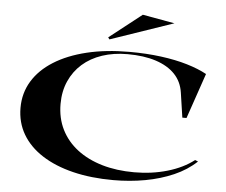

<svg xmlns="http://www.w3.org/2000/svg" viewBox="-61 -1012 1289 1097"><g transform="rotate(5 583.5 -463.0)"><path d="M1101 -133Q1047 -82 972.5 -49.5Q898 -17 810.5 -1Q723 15 628 15Q500 15 396 -10.5Q292 -36 217.5 -84Q143 -132 103.5 -199.5Q64 -267 64 -351Q64 -435 105.5 -503.5Q147 -572 225 -621Q303 -670 412 -696.5Q521 -723 657 -723Q754 -723 838 -712Q922 -701 989 -681Q1056 -661 1103 -635L1014 -375H990L969 -517Q960 -579 919.5 -621.5Q879 -664 810 -686.5Q741 -709 647 -709Q567 -709 501.5 -687Q436 -665 389 -623.5Q342 -582 316 -523.5Q290 -465 290 -393Q290 -311 322.5 -246Q355 -181 415 -135Q475 -89 558 -64.5Q641 -40 743 -40Q844 -40 933 -66Q1022 -92 1084 -140ZM536 -784 528 -795 714 -941 898 -908Z"/></g></svg>

Font: Kalnia Expanded
Style: Regular
Weight: 400
Width: 7
Designer: Frida Medrano
Foundry: Frida Medrano
Version: Version 1.105